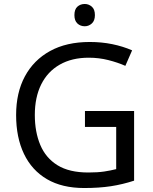

<svg xmlns="http://www.w3.org/2000/svg" viewBox="-20 -935 768 965"><path d="M407 -377H654V-27Q596 -8 537 1Q478 10 403 10Q292 10 216 -34.5Q140 -79 100.5 -161.5Q61 -244 61 -357Q61 -469 105 -551Q149 -633 231.5 -678.5Q314 -724 431 -724Q491 -724 544.5 -713Q598 -702 644 -682L610 -604Q572 -621 524.5 -633Q477 -645 426 -645Q341 -645 280 -610Q219 -575 187 -510.5Q155 -446 155 -357Q155 -272 182.5 -206.5Q210 -141 269 -104.5Q328 -68 424 -68Q471 -68 504 -73Q537 -78 564 -85V-297H407ZM406 -915Q426 -915 441.5 -901.5Q457 -888 457 -859Q457 -831 441.5 -817Q426 -803 406 -803Q384 -803 369 -817Q354 -831 354 -859Q354 -888 369 -901.5Q384 -915 406 -915Z"/></svg>

Font: Noto Sans Myanmar
Style: Regular
Weight: 400
Designer: Monotype Design Team
Foundry: Monotype Imaging Inc.
Version: Version 2.107